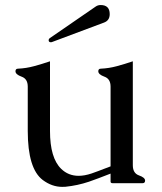

<svg xmlns="http://www.w3.org/2000/svg" viewBox="-20 -728 645 763"><path d="M185.5 -560.5Q184.1 -560.1 182.1 -560.1Q173.3 -560.1 173.3 -568.4Q173.3 -572.3 176.8 -575.7L359.9 -701.7Q368.7 -708 379.9 -708Q416 -708 416 -671.9Q416 -646.5 393.1 -638.2ZM507.8 -71.3Q507.8 -39.6 532.2 -31Q556.6 -22.5 556.6 -10.3Q556.6 0 546.4 0H427.7Q419.4 0 419.4 -6.3V-38.1Q392.6 -27.8 371.8 -19.8Q351.1 -11.7 333.5 -5.9Q288.1 9.3 240.2 14.2Q233.4 14.6 227.1 14.6Q186.5 14.6 149.9 -12.7Q90.3 -57.6 90.3 -207.5V-383.8Q90.3 -414.6 65.9 -423.3Q41.5 -432.1 41.5 -444.8Q41.5 -455.1 51.8 -455.1Q84 -456.5 115.5 -465.1Q147 -473.6 178.7 -484.4V-207.5Q178.7 -100.1 223.1 -57.1Q251.5 -29.3 292.5 -29.3Q315.9 -29.3 343.8 -38.6Q354 -42 370.6 -48.3Q387.2 -54.7 398.9 -59.1Q401.4 -60.1 407 -62Q412.6 -64 419.4 -66.9V-383.8Q419.4 -414.6 395 -423.3Q370.6 -432.1 370.6 -444.8Q370.6 -455.1 380.9 -455.1Q413.1 -456.5 444.6 -465.1Q476.1 -473.6 507.8 -484.4Z"/></svg>

Font: Caudex
Style: Regular
Weight: 400
Version: Version 1.01